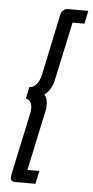

<svg xmlns="http://www.w3.org/2000/svg" viewBox="-55 -773 406 837"><g transform="rotate(5 148.5 -354.5)"><path d="M233 -683 177 -422Q175 -410 165.5 -392Q156 -374 138 -360Q146 -351 149 -339Q152 -327 152 -315Q152 -306 151 -298L93 -26H145L133 31H40Q34 31 29 26.5Q24 22 24 12Q24 10 24.5 7Q25 4 25 1L85 -280Q86 -286 86 -296Q86 -311 79.5 -322Q73 -333 59 -335L70 -387Q84 -387 94.5 -396.5Q105 -406 111 -419Q117 -432 119 -440L176 -710Q180 -729 190 -734.5Q200 -740 204 -740H297L285 -683Z"/></g></svg>

Font: Raleway
Style: Italic
Weight: 400
Italic angle: -12°
Designer: Matt McInerney, Pablo Impallari, Rodrigo Fuenzalida
Foundry: Matt McInerney, Pablo Impallari, Rodrigo Fuenzalida
Version: Version 4.026